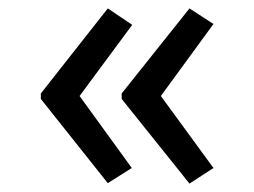

<svg xmlns="http://www.w3.org/2000/svg" viewBox="-20 -492 603 456"><path d="M430 -56 269 -257V-270L430 -472L487 -435L362 -264L487 -93ZM236 -57 77 -257V-270L236 -472L294 -433L169 -264L293 -93Z"/></svg>

Font: Noto Sans Mono SemiCondensed
Style: Regular
Weight: 400
Width: 4
Designer: Monotype Design Team
Foundry: Monotype Imaging Inc.
Version: Version 2.014